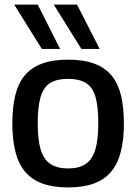

<svg xmlns="http://www.w3.org/2000/svg" viewBox="-20 -810 596 840"><path d="M34 -270Q34 -340 46.5 -392Q59 -444 87 -478.5Q115 -513 162 -531Q209 -549 278 -549Q347 -549 394 -531Q441 -513 469 -478.5Q497 -444 509.5 -392Q522 -340 522 -270Q522 -199 508.5 -146Q495 -93 466 -58.5Q437 -24 390.5 -7Q344 10 278 10Q212 10 165.5 -7Q119 -24 90 -58.5Q61 -93 47.5 -146Q34 -199 34 -270ZM145 -270Q145 -197 158.5 -154Q172 -111 201.5 -92Q231 -73 278 -73Q325 -73 354 -92Q383 -111 396.5 -154Q410 -197 410 -270Q410 -343 398 -385.5Q386 -428 356.5 -446.5Q327 -465 278 -465Q228 -465 199 -446.5Q170 -428 157.5 -385.5Q145 -343 145 -270ZM163 -596 42 -790H145L243 -596ZM336 -596 215 -790H317L416 -596Z"/></svg>

Font: Georama ExtraCondensed Thin Medium
Style: Regular
Weight: 500
Version: Version 1.001